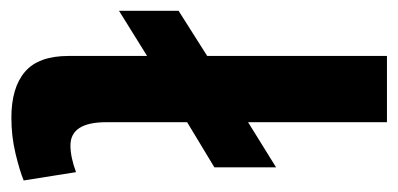

<svg xmlns="http://www.w3.org/2000/svg" viewBox="-241 -504 727 351"><g transform="rotate(90 122.5 -328.5)"><path d="M-33.2 -291.5 49.3 -343.8V-672.4H170.4V-418.5L252.9 -469.7V-356.9L170.4 -307.1V-159.2Q170.4 -93.8 212.9 -93.8Q234.4 -93.8 261.7 -104L276.9 -8.3Q259.3 -1 227.8 6.6Q196.3 14.2 162.1 14.2Q107.4 14.2 78.4 -10.5Q49.3 -35.2 49.3 -90.3V-233.9L-33.2 -182.6Z"/></g></svg>

Font: PT Astra Sans
Style: Bold
Weight: 700
Designer: A.Korolkova, I. Chaeva
Foundry: ParaType Ltd
Version: Version 1.001; ttfautohint (v1.6)